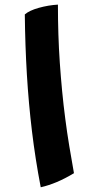

<svg xmlns="http://www.w3.org/2000/svg" viewBox="-20 -757 402 832"><path d="M300.5 -6.5Q261.5 17 225.8 32Q190 47 156.5 54.5Q133 -68 118.5 -188.5Q104 -309 96.5 -433.8Q89 -558.5 87.5 -694.5Q107 -711.5 148 -723Q189 -734.5 231 -737Q231 -672 233 -609Q235 -546 239.2 -484.5Q243.5 -423 249.2 -362.8Q255 -302.5 262.8 -242.8Q270.5 -183 280.2 -124.2Q290 -65.5 300.5 -6.5Z"/></svg>

Font: Grandstander Thin
Style: Bold Italic
Weight: 700
Italic angle: -15°
Version: Version 1.200